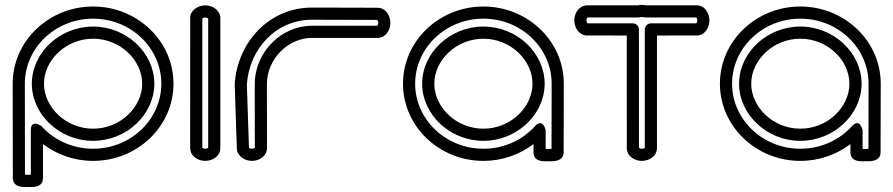

<svg xmlns="http://www.w3.org/2000/svg" viewBox="-20 -637 3673 790"><path d="M32.8 95.5C32.8 139.4 89.5 132.4 98 132.3C105.1 132.2 156.8 138.4 156.8 96.5L156.8 -44.3C212.3 -1.8 285.1 25 363 25C544.4 25 693.8 -116.3 693.8 -292.6C693.8 -468.9 544.4 -610.2 363 -610.2C181.6 -610.2 32.2 -468.9 32.2 -292.6ZM82.7 81.4 82.2 -292.6C82.2 -439.3 207.3 -560.2 363 -560.2C518.7 -560.2 643.8 -439.3 643.8 -292.6C643.8 -145.9 518.7 -25 363 -25C277.9 -25 201.8 -61.2 150.4 -118C150.4 -118 106.8 -149.6 106.8 -101.2L106.9 81.8C99.4 82.6 89.7 82.3 82.7 81.4ZM615 -292.6C615 -419.5 500.8 -527.7 363 -527.7C225.2 -527.7 111 -419.5 111 -292.6C111 -165.7 225.2 -57.5 363 -57.5C500.8 -57.5 615 -165.7 615 -292.6ZM565 -292.6C565 -196.5 475.6 -107.5 363 -107.5C250.5 -107.5 161 -196.5 161 -292.6C161 -388.7 250.5 -477.7 363 -477.7C475.6 -477.7 565 -388.7 565 -292.6Z M886.6 -562.4C885.6 -595.7 854.2 -615 824.5 -615C795.8 -615 763.7 -595 762.6 -566.2C762.2 -552.3 762.5 -30.7 762.5 -28C762.5 6.2 795.3 25 824.5 25C853.6 25 886.6 6.4 886.6 -28ZM836.6 -560.7V-29C835.5 -27.8 831.2 -25 824.5 -25C817.8 -25 813.4 -28.1 812.5 -29.1C812.5 -56.9 812.3 -539 812.5 -560.9C813.6 -562.2 817.8 -565 824.5 -565C832 -565 836 -561.5 836.6 -560.7Z M1028.5 -29.1C1027.4 -27.8 1023.2 -25 1016.5 -25C1009.6 -25 1005.4 -28 1004.4 -29.1C1004.1 -40.4 996.3 -272 995.7 -289.9C1006.3 -438.5 1117.1 -555.8 1263.3 -555.8C1416.3 -555.8 1521.8 -555.1 1532.3 -555.1C1533.5 -553.9 1536.3 -549.7 1536.3 -543C1536.3 -536.1 1533.2 -531.8 1532.3 -531C1518.1 -531 1369.5 -531 1263.3 -531C1137.5 -531 1028.2 -422.9 1028.2 -290.3C1028.2 -177.3 1028.5 -42 1028.5 -29.1ZM1078.6 -27.9C1078.5 -36.3 1078.2 -174.3 1078.2 -290.3C1078.2 -395.5 1166.1 -481 1263.3 -481C1374.8 -481 1533.3 -481 1533.3 -481C1567.7 -481 1586.3 -513.9 1586.3 -543C1586.3 -572.1 1567.6 -605 1533.4 -605C1533.4 -605 1424.9 -605.8 1263.3 -605.8C1087.1 -605.8 957 -463 945.8 -291.9C945.7 -291.3 945.7 -290.2 945.7 -289.5C945.8 -288.3 954.1 -39.3 954.5 -25.8C955.7 4.7 986.4 25 1016.5 25C1045.7 25 1078.4 6.3 1078.6 -27.9Z M2299.2 -10.4 2299.8 -292.6C2299.8 -468.9 2150.4 -610.2 1969 -610.2C1787.6 -610.2 1638.2 -468.9 1638.2 -292.6C1638.2 -116.3 1787.6 25 1969 25C2046.8 25 2118.4 -0.9 2175.2 -44.3C2175.2 -33.6 2175.2 -21 2175.2 -9.5C2175.2 33 2228.1 26.3 2235.4 26.3C2243.8 26.3 2299.2 32.8 2299.2 -10.4ZM2249.3 -24.6C2240.7 -23.5 2231 -23.6 2225.2 -24.2L2225.2 -101.2C2225.2 -101.2 2214.1 -153.9 2181.6 -118C2130.2 -61.2 2054.1 -25 1969 -25C1813.3 -25 1688.2 -145.9 1688.2 -292.6C1688.2 -439.3 1813.3 -560.2 1969 -560.2C2124.7 -560.2 2249.8 -439.3 2249.8 -292.6ZM1717 -292.6C1717 -165.7 1831.2 -57.5 1969 -57.5C2106.8 -57.5 2221 -165.7 2221 -292.6C2221 -419.5 2106.8 -527.7 1969 -527.7C1831.2 -527.7 1717 -419.5 1717 -292.6ZM1767 -292.6C1767 -388.7 1856.5 -477.7 1969 -477.7C2081.6 -477.7 2171 -388.7 2171 -292.6C2171 -196.5 2081.6 -107.5 1969 -107.5C1856.5 -107.5 1767 -196.5 1767 -292.6Z M2395.6 -615C2362.3 -614.1 2343 -582.7 2343 -553C2343 -524.3 2361.9 -492.2 2393.1 -491C2401.6 -490.8 2469.6 -490.8 2558.9 -490.9C2558.8 -342.2 2559 -28 2559 -28C2558.9 6.2 2591.7 25 2621 25C2650.1 25 2683.1 6.4 2683.1 -28V-490.9C2769.5 -490.9 2846 -491 2846 -491C2880.2 -490.9 2899 -523.7 2899 -553C2899 -582.1 2880.4 -615.1 2846 -615.1H2637.8C2634.1 -615.9 2626.6 -617 2621 -617C2615 -617 2610.9 -616.6 2604.1 -615.1ZM2397.3 -565.1H2607.4C2609.8 -565.1 2612.7 -565.5 2614.6 -566.1C2616.4 -566.6 2618.6 -567 2621 -567C2623.4 -567 2625.6 -566.7 2627.3 -566.1C2629.6 -565.4 2632.6 -565.1 2634.6 -565.1H2845C2846.2 -563.9 2849 -559.7 2849 -553C2849 -546.2 2845.9 -541.9 2844.9 -541C2833.4 -540.9 2750.2 -540.9 2658 -540.9C2643.8 -540.9 2633.1 -528.4 2633.1 -515.9V-29C2632 -27.8 2627.7 -25 2621 -25C2614.2 -25 2609.9 -28.1 2609 -29.1C2608.9 -52.5 2608.8 -384.4 2608.9 -515.9C2608.9 -529.5 2597.5 -540.9 2583.9 -540.9C2490.5 -540.9 2405.3 -540.9 2397.1 -540.9C2395.8 -542.1 2393 -546.3 2393 -553C2393 -560.5 2396.5 -564.5 2397.3 -565.1Z M3603.2 -10.4 3603.8 -292.6C3603.8 -468.9 3454.4 -610.2 3273 -610.2C3091.6 -610.2 2942.2 -468.9 2942.2 -292.6C2942.2 -116.3 3091.6 25 3273 25C3350.8 25 3422.4 -0.9 3479.2 -44.3C3479.2 -33.6 3479.2 -21 3479.2 -9.5C3479.2 33 3532.1 26.3 3539.4 26.3C3547.8 26.3 3603.2 32.8 3603.2 -10.4ZM3553.3 -24.6C3544.7 -23.5 3535 -23.6 3529.2 -24.2L3529.2 -101.2C3529.2 -101.2 3518.1 -153.9 3485.6 -118C3434.2 -61.2 3358.1 -25 3273 -25C3117.3 -25 2992.2 -145.9 2992.2 -292.6C2992.2 -439.3 3117.3 -560.2 3273 -560.2C3428.7 -560.2 3553.8 -439.3 3553.8 -292.6ZM3021 -292.6C3021 -165.7 3135.2 -57.5 3273 -57.5C3410.8 -57.5 3525 -165.7 3525 -292.6C3525 -419.5 3410.8 -527.7 3273 -527.7C3135.2 -527.7 3021 -419.5 3021 -292.6ZM3071 -292.6C3071 -388.7 3160.5 -477.7 3273 -477.7C3385.6 -477.7 3475 -388.7 3475 -292.6C3475 -196.5 3385.6 -107.5 3273 -107.5C3160.5 -107.5 3071 -196.5 3071 -292.6Z"/></svg>

Font: Hi.
Style: Regular
Weight: 400
Designer: Mew Too, Robert Jablonski
Foundry: Cannot Into Space Fonts
Version: Version 1.996